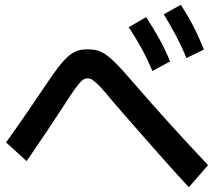

<svg xmlns="http://www.w3.org/2000/svg" viewBox="-20 -879 920 809"><path d="M622.2 -580Q601.1 -630 577.2 -673.9Q553.3 -717.8 522.2 -764.4L595.6 -806.7Q626.7 -760 651.1 -715.6Q675.6 -671.1 696.7 -620ZM765.6 -634.4Q745.6 -683.3 721.7 -728.3Q697.8 -773.3 670 -818.9L742.2 -858.9Q772.2 -812.2 795.6 -766.7Q818.9 -721.1 838.9 -670ZM775.6 -90Q711.1 -160 656.7 -221.7Q602.2 -283.3 553.3 -338.9Q504.4 -394.4 455.6 -451.1Q423.3 -491.1 403.3 -512.2Q383.3 -533.3 371.7 -541.1Q360 -548.9 348.9 -548.9Q336.7 -548.9 326.1 -540Q315.6 -531.1 297.8 -507.2Q280 -483.3 250 -435.6Q218.9 -387.8 181.1 -331.1Q143.3 -274.4 92.2 -200L5.6 -278.9Q57.8 -352.2 98.3 -411.1Q138.9 -470 172.2 -520Q202.2 -565.6 225 -595Q247.8 -624.4 266.7 -641.1Q285.6 -657.8 304.4 -664.4Q323.3 -671.1 348.9 -671.1Q372.2 -671.1 390.6 -666.1Q408.9 -661.1 428.3 -647.2Q447.8 -633.3 472.2 -608.3Q496.7 -583.3 531.1 -543.3Q616.7 -444.4 695.6 -357.2Q774.4 -270 856.7 -183.3Z"/></svg>

Font: Paperlogy 6 SemiBold
Style: Regular
Weight: 600
Designer: redesigned by Lee Juim, glyphs from Gmarket Sans & Montserrat
Foundry: PT&
Version: Version 1.001